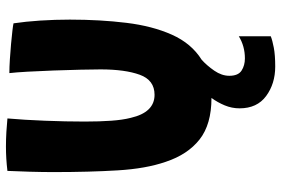

<svg xmlns="http://www.w3.org/2000/svg" viewBox="-170 -546 946 646"><g transform="rotate(-90 303.0 -223.0)"><path d="M504 107.5V215Q490.5 220.5 465.8 225.2Q441 230 402 230Q344.5 230 303 199.5Q261.5 169 261.5 110Q261.5 84 271.5 60Q281.5 36 296.5 15.5Q207.5 15.5 156.8 -24.5Q106 -64.5 81.5 -138.5Q58.5 -205 52.8 -300Q47 -395 47 -515.5Q47 -552 48.2 -594.8Q49.5 -637.5 51 -671Q71.5 -673.5 92.5 -674.8Q113.5 -676 132.5 -676Q157.5 -676 182.8 -674.5Q208 -673 227.5 -671Q222.5 -614.5 219.8 -544.8Q217 -475 217 -411Q217 -360.5 219.8 -322Q222.5 -283.5 229.5 -256Q248 -176 307 -176Q356.5 -176 374.5 -225.8Q392.5 -275.5 392.5 -357.5Q392.5 -382 391.5 -425Q390.5 -468 388.8 -515.5Q387 -563 384.8 -603.5Q382.5 -644 380 -664.5Q400 -664.5 426.2 -662.8Q452.5 -661 478.2 -658.8Q504 -656.5 523 -654.2Q542 -652 547.5 -650.5Q553.5 -610.5 556.8 -560.8Q560 -511 560 -461Q560 -359 549.2 -271Q538.5 -183 509.2 -117.5Q480 -52 425 -17.5Q405.5 0 388.2 25Q371 50 371 75.5Q371 105.5 388.5 116.8Q406 128 429.5 128Q470.5 128 504 107.5Z"/></g></svg>

Font: Grandstander
Style: Bold
Weight: 700
Designer: Tyler Finck
Foundry: Etcetera Type Co
Version: Version 1.200; ttfautohint (v1.8.3)